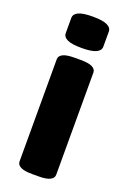

<svg xmlns="http://www.w3.org/2000/svg" viewBox="-140 -765 546 817"><g transform="rotate(20 132.5 -357.0)"><path d="M119 2Q83 2 66.5 -6.5Q50 -15 50 -30V-493Q50 -508 66.5 -516.5Q83 -525 119 -525H147Q183 -525 199.5 -516.5Q216 -508 216 -493V-30Q216 -15 199.5 -6.5Q183 2 147 2ZM133 -574Q88 -574 68 -583.5Q48 -593 48 -611V-679Q48 -697 68 -706.5Q88 -716 133 -716Q177 -716 197.5 -706.5Q218 -697 218 -679V-611Q218 -593 197.5 -583.5Q177 -574 133 -574Z"/></g></svg>

Font: Asap ExtraBold
Style: Regular
Weight: 800
Designer: Pablo Cosgaya
Foundry: Omnibus-Type
Version: Version 3.001; ttfautohint (v1.8.4.7-5d5b)